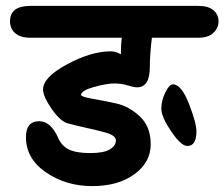

<svg xmlns="http://www.w3.org/2000/svg" viewBox="-20 -682 761 651"><path d="M83 -662H653Q687 -662 704 -647Q721 -632 721 -609.5Q721 -587 703.5 -570.5Q686 -554 653 -554H495Q488 -496 488 -455Q488 -386 445 -386H444Q434 -386 413 -392.5Q392 -399 367 -399Q342 -399 298.5 -387Q255 -375 255 -360Q255 -354 292 -347.5Q329 -341 373 -331.5Q417 -322 454 -287.5Q491 -253 491 -192.5Q491 -132 436 -91.5Q381 -51 292.5 -51Q204 -51 136 -97.5Q68 -144 68 -217Q68 -271 113 -271Q152 -271 177 -215Q189 -187 214 -175Q239 -163 285.5 -163Q332 -163 352.5 -175.5Q373 -188 373 -206Q373 -222 340 -232Q320 -238 277 -247.5Q234 -257 209 -264Q184 -271 155 -313Q126 -355 126 -379Q126 -420 207.5 -464Q289 -508 356 -508Q372 -508 390 -498V-507Q390 -532 393 -554H83Q49 -554 31.5 -569.5Q14 -585 14 -610Q14 -662 83 -662ZM566 -396Q595 -396 620.5 -330.5Q646 -265 646 -237Q646 -187 615 -187Q594 -187 560.5 -236.5Q527 -286 527 -313.5Q527 -341 540.5 -368.5Q554 -396 566 -396Z"/></svg>

Font: Kalam
Style: Bold
Weight: 700
Version: Version 2.001;PS 1.0;hotconv 1.0.79;makeotf.lib2.5.61930; tt